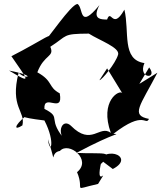

<svg xmlns="http://www.w3.org/2000/svg" viewBox="-20 -766 821 977"><path d="M689 -339 739 -423C786 -361 680 -364 715 -445C598 -462 640 -604 613 -717C544 -593 545 -763 515 -630C609 -710 419 -612 486 -740C379 -610 406 -728 374 -746C338 -741 226 -569 194 -542C284 -629 198 -561 38 -480C117 -363 153 -330 26 -407C185 -376 101 -360 75 -397C29 -219 111 -201 94 -128C50 -99 51 -126 109 -174C100 -178 65 -170 206 -153C266 -37 233 26 224 -58C275 99 226 11 285 2C330 -48 450 47 372 110C414 208 339 201 479 170C545 62 458 214 497 51L554 94C680 29 489 -46 457 99C591 -9 510 20 369 12C578 -99 594 -81 557 -85C717 -209 719 -123 738 -161C643 -179 693 -227 781 -396ZM356 -109C300 -188 257 -85 322 -41C209 -168 302 -163 206 -212C201 -295 304 -182 284 -291C223 -323 252 -353 170 -398C205 -491 259 -475 236 -528C327 -586 294 -594 432 -595C487 -560 591 -524 581 -488C568 -443 498 -358 486 -358L525 -418L602 -292C589 -312 485 -253 544 -90C486 -133 446 -20 341 -126Z"/></svg>

Font: Asimov Silicon
Style: Regular
Weight: 400
Designer: Google
Version: Version 2.000980; 2014